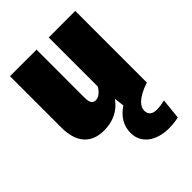

<svg xmlns="http://www.w3.org/2000/svg" viewBox="-224 -646 1013 1013"><g transform="rotate(-45 282.0 -140.0)"><path d="M522 0V-534H324V-168C306 -137 284 -124 266 -124C247 -124 233 -134 233 -176V-534H35V-150C35 -48 80 20 184 20C251 20 305 -6 342 -58L349 -2C302 29 273 71 273 128C273 208 343 254 433 254C460 254 485 251 507 246L519 131C497 136 477 139 458 139C426 139 407 125 407 95C407 71 426 32 522 0Z"/></g></svg>

Font: Fira Sans Heavy
Style: Regular
Weight: 900
Designer: bBox Type GmbH & Carrois Corporate GbR & Edenspiekermann AG
Foundry: bBox Type GmbH & Carrois Corporate GbR & Edenspiekermann AG
Version: Version 4.300;PS 004.300;hotconv 1.0.88;makeotf.lib2.5.64775